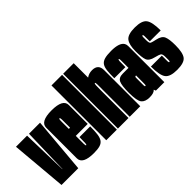

<svg xmlns="http://www.w3.org/2000/svg" viewBox="-32 -1363 1945 1945"><g transform="rotate(-45 940.5 -390.0)"><path d="M56.5 0 4 -600H163L175.5 -108H177.5L190.5 -600H349L296.5 0Z M518 4.5Q357 4.5 357 -81.5V-520Q357 -606 519.2 -606Q681.5 -606 681.5 -520V-249.5H510.5V-136.5Q510.5 -108 518 -108Q525 -108 526.5 -130.2Q528 -152.5 528 -214.5H681.5Q681.5 -149 676 -106.2Q670.5 -63.5 654 -39.2Q637.5 -15 605 -5.2Q572.5 4.5 518 4.5ZM510.5 -349H528V-465Q528 -492.5 519.2 -492.5Q510.5 -492.5 510.5 -465Z M697.5 0V-785H849.5V0Z M864.5 0V-785H1016V-578.5Q1051 -604 1097 -604Q1184.5 -604 1184.5 -517.5V0H1033.5V-466Q1033.5 -491.5 1026 -491.5Q1018.5 -491.5 1017.2 -468Q1016 -444.5 1016 -393.5V0Z M1408.5 0 1399.5 -22Q1378.5 4.5 1316 4.5Q1253.5 4.5 1226.2 -28.8Q1199 -62 1199 -178Q1199 -282 1217.2 -320.5Q1235.5 -359 1293.5 -359H1375V-470.5Q1375 -492 1367.5 -492Q1360.5 -492 1359.2 -472.2Q1358 -452.5 1358 -386.5H1199Q1199 -450.5 1203.5 -493Q1208 -535.5 1224.2 -560Q1240.5 -584.5 1275.5 -595Q1310.5 -605.5 1372 -605.5Q1491.5 -605.5 1520.5 -554.5Q1529.5 -538 1529.5 -516Q1529.5 -427 1529.5 -287V0ZM1375 -163.5V-250.5H1371Q1358 -250.5 1358 -233.5V-124.5Q1358 -108 1366 -108Q1373.5 -108 1374.2 -119.8Q1375 -131.5 1375 -163.5Z M1711 4.5Q1610.5 4.5 1577.8 -38.8Q1545 -82 1545 -208H1701.5Q1701.5 -142.5 1701.8 -125.2Q1702 -108 1710.2 -108Q1718.5 -108 1718.5 -124Q1718.5 -140 1718.5 -170.5Q1718.5 -214.5 1703.8 -224.2Q1689 -234 1640 -246Q1573 -261.5 1558.8 -300.8Q1544.5 -340 1544.5 -428Q1544.5 -521 1576.5 -562.2Q1608.5 -603.5 1708.8 -603.5Q1809 -603.5 1841.5 -560Q1874 -516.5 1874 -396.5H1717.5Q1717.5 -456 1717.2 -474Q1717 -492 1708.8 -492Q1700.5 -492 1700.2 -475.2Q1700 -458.5 1700 -430Q1700 -386.5 1714.8 -379.8Q1729.5 -373 1776.5 -363Q1841.5 -349.5 1857.8 -309.5Q1874 -269.5 1874 -186Q1874 -77.5 1842.5 -36.5Q1811 4.5 1711 4.5Z"/></g></svg>

Font: Anybody UltraCondensed ExtraBold
Style: Regular
Weight: 800
Width: 1
Designer: Tyler Finck
Foundry: Etcetera Type Company
Version: Version 1.010; ttfautohint (v1.8.3) -l 8 -r 50 -G 200 -x 14 